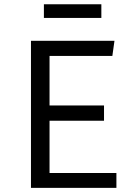

<svg xmlns="http://www.w3.org/2000/svg" viewBox="-20 -902 655 922"><path d="M217.9 -633.3V-395.4H479.5V-322.1H217.9V-71.3H539V0H128.7V-706.2H529.7L519.5 -633.3ZM466.7 -815.9H190.8V-881.5H466.7Z"/></svg>

Font: FiraCode Nerd Font Mono
Style: Regular
Weight: 400
Monospace: yes
Designer: Carrois Corporate, Edenspiekermann AG, Nikita Prokopov
Foundry: Carrois Corporate, Edenspiekermann AG, Nikita Prokopov
Version: Version 6.002;Nerd Fonts 3.4.0